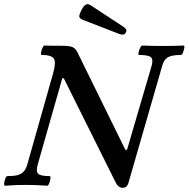

<svg xmlns="http://www.w3.org/2000/svg" viewBox="-37 -885 903 919"><path d="M550 14Q540 14 532 8Q524 2 519 -7L268 -511L261 -510L144 -99Q134 -65 145.5 -53.5Q157 -42 201 -42Q206 -42 204.5 -30.5Q203 -19 198.5 -7.5Q194 4 188 4Q163 2 138 1Q113 0 88 0Q63 0 37.5 1Q12 2 -13 4Q-18 4 -17 -7.5Q-16 -19 -11.5 -30.5Q-7 -42 -2 -42Q29 -42 47.5 -47Q66 -52 77 -64.5Q88 -77 94 -99L218 -537Q232 -587 220.5 -604.5Q209 -622 162 -622Q158 -622 159.5 -633Q161 -644 166 -655.5Q171 -667 176 -667Q196 -666 215.5 -666Q235 -666 255 -666Q294 -666 309 -660Q324 -654 334 -634L563 -168H571L687 -564Q698 -599 686 -610.5Q674 -622 628 -622Q624 -622 626 -633Q628 -644 633.5 -655.5Q639 -667 643 -667Q668 -666 693 -665.5Q718 -665 743 -665Q768 -665 792.5 -665.5Q817 -666 842 -667Q847 -667 845 -655.5Q843 -644 838.5 -633Q834 -622 829 -622Q786 -622 767 -611Q748 -600 740 -572L577 -7Q570 14 550 14ZM535 -722 357 -791Q341 -798 342.5 -809Q344 -820 354 -839Q365 -859 375 -863.5Q385 -868 398 -859L552 -758Q563 -751 566.5 -744.5Q570 -738 565 -729Q560 -720 551.5 -719.5Q543 -719 535 -722Z"/></svg>

Font: Junicode VF
Style: Italic
Weight: 400
Italic angle: -11°
Designer: Peter S. Baker
Version: Version 2.209